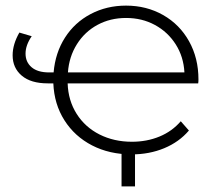

<svg xmlns="http://www.w3.org/2000/svg" viewBox="-20 -546 776 684"><path d="M687 -263Q687 -254 686 -249H221Q223 -188 253 -140.5Q283 -93 334.5 -67Q386 -41 450 -41Q503 -41 548 -59.5Q593 -78 624 -114L653 -81Q618 -40 565 -18Q512 4 449 4Q370 4 308 -28Q246 -60 209.5 -117.5Q173 -175 170 -249H150Q90 -249 57.5 -276.5Q25 -304 25 -349Q25 -388 49 -430L93 -417Q71 -385 71 -355Q71 -325 92.5 -306.5Q114 -288 155 -288H171Q177 -358 211.5 -412Q246 -466 303 -496Q360 -526 429 -526Q502 -526 561 -492.5Q620 -459 653.5 -399Q687 -339 687 -263ZM429 -482Q373 -482 327.5 -457.5Q282 -433 254 -388.5Q226 -344 222 -288H637Q634 -344 606 -388Q578 -432 532 -457Q486 -482 429 -482ZM461 118H413V-14H461Z"/></svg>

Font: Hilab Light
Style: Regular
Weight: 300
Designer: Cristianderson Lima
Foundry: Cristianderson
Version: Version 1.0